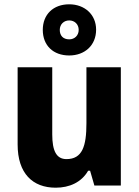

<svg xmlns="http://www.w3.org/2000/svg" viewBox="-20 -863 646 893"><path d="M302 -605C374 -605 427 -652 427 -725C427 -796 373 -843 302 -843C228 -843 179 -796 179 -724C179 -651 228 -605 302 -605ZM302 -680C273 -680 258 -698 258 -724C258 -750 277 -768 302 -768C327 -768 346 -750 346 -724C346 -698 327 -680 302 -680ZM542 -550H382V-290C382 -183 363 -123 289 -123C242 -123 223 -162 223 -238V-550H62V-191C62 -56 132 10 239 10C303 10 359 -15 390 -69H399L419 0H542Z"/></svg>

Font: Noto Sans Georgian SemiCondensed ExtraBold
Style: Regular
Weight: 800
Width: 4
Designer: Monotype Design Team, Akaki Razmadze
Foundry: Google LLC
Version: Version 2.005